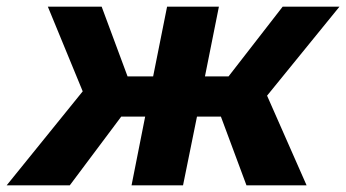

<svg xmlns="http://www.w3.org/2000/svg" viewBox="-69 -558 1042 578"><path d="M953 -538H782L619 -328H548L590 -538H434L392 -328H315L237 -538H75L180 -283L-49 0H141L296 -207H368L327 0H482L524 -207H596L673 0H854L735 -270Z"/></svg>

Font: AWKNG-Font
Style: Bold Italic
Weight: 700
Italic angle: -11.3°
Designer: Awakening Church
Foundry: Awakening Church
Version: Version 1.700;PS 001.700;hotconv 1.0.88;makeotf.lib2.5.64775